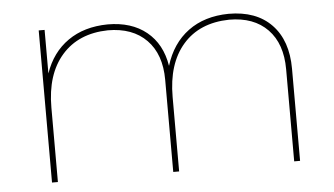

<svg xmlns="http://www.w3.org/2000/svg" viewBox="-42 -583 1130 650"><g transform="rotate(-5 523.0 -258.5)"><path d="M953 -313V0H933V-313Q933 -400 886 -448.5Q839 -497 755 -497Q654 -495 598 -430.5Q542 -366 542 -253V0H522V-313Q522 -400 474.5 -448.5Q427 -497 343 -497Q243 -495 186.5 -430.5Q130 -366 130 -253V0H110V-517H130V-369Q154 -439 209 -477.5Q264 -516 344 -517Q425 -517 476 -475.5Q527 -434 539 -359Q562 -434 617.5 -475Q673 -516 755 -517Q849 -517 901 -463Q953 -409 953 -313Z"/></g></svg>

Font: TypoPRO Montserrat
Style: Regular
Weight: 250
Designer: Julieta Ulanovsky
Foundry: Julieta Ulanovsky
Version: Version 6.001